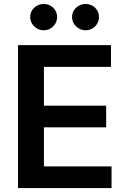

<svg xmlns="http://www.w3.org/2000/svg" viewBox="-20 -957 648 977"><path d="M71.7 0V-727.3H544.7V-616.8H203.5V-419.4H520.2V-308.9H203.5V-110.4H547.6V0ZM202.4 -802.9Q174.4 -802.9 153.9 -823Q133.5 -843 133.5 -870Q133.5 -898.4 153.9 -917.6Q174.4 -936.8 202.4 -936.8Q231.2 -936.8 250.9 -917.6Q270.6 -898.4 270.6 -870Q270.6 -843 250.9 -823Q231.2 -802.9 202.4 -802.9ZM415.5 -802.9Q387.4 -802.9 367 -823Q346.6 -843 346.6 -870Q346.6 -898.4 367 -917.6Q387.4 -936.8 415.5 -936.8Q444.2 -936.8 464 -917.6Q483.7 -898.4 483.7 -870Q483.7 -843 464 -823Q444.2 -802.9 415.5 -802.9Z"/></svg>

Font: Inter UI Semi Bold
Style: Regular
Weight: 600
Designer: Rasmus Andersson
Foundry: rsms
Version: 3.2;8d6f07862